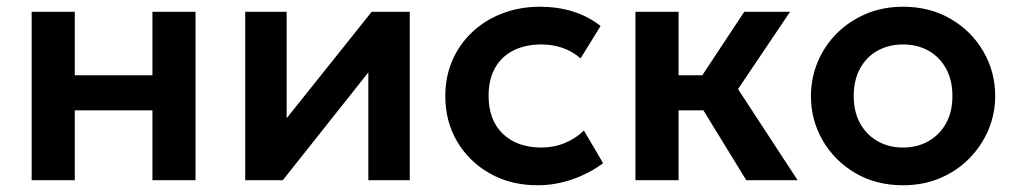

<svg xmlns="http://www.w3.org/2000/svg" viewBox="-20 -535 3006 570"><path d="M74 0V-500H202V-311.5H432.5V-500H560.5V0H432.5V-207.5H202V0Z M708 0V-500H831V-184L1083.5 -500H1196.5V0H1073.5V-320L819.5 0Z M1576 15Q1496.5 15 1434.8 -19.8Q1373 -54.5 1337.5 -114.2Q1302 -174 1302 -250Q1302 -307.5 1323 -355.8Q1344 -404 1382 -439.8Q1420 -475.5 1471.2 -495.2Q1522.5 -515 1583 -515Q1635.5 -515 1680.5 -501Q1725.5 -487 1763 -458L1703.5 -361.5Q1680 -382.5 1650.2 -392.8Q1620.5 -403 1588 -403Q1539 -403 1503.8 -385Q1468.5 -367 1449.5 -333Q1430.5 -299 1430.5 -250.5Q1430.5 -178.5 1472.8 -137.8Q1515 -97 1588 -97Q1624.5 -97 1657 -110.5Q1689.5 -124 1713.5 -147.5L1770.5 -50.5Q1729.5 -20 1679 -2.5Q1628.5 15 1576 15Z M2195.5 0 2033.5 -264 2189.5 -500H2325.5L2171 -270.5L2348 0ZM1866.5 0V-500H1994.5V-311.5H2145.5V-207.5H1994.5V0Z M2661 15Q2581 15 2519.2 -21.2Q2457.5 -57.5 2422.5 -117.8Q2387.5 -178 2387.5 -250Q2387.5 -303 2407.5 -351Q2427.5 -399 2464.2 -435.8Q2501 -472.5 2551 -493.8Q2601 -515 2661 -515Q2740.5 -515 2802.2 -479Q2864 -443 2899.2 -382.5Q2934.5 -322 2934.5 -250Q2934.5 -197 2914.2 -149.2Q2894 -101.5 2857.5 -64.5Q2821 -27.5 2771 -6.2Q2721 15 2661 15ZM2661 -97Q2703 -97 2736.2 -115.8Q2769.5 -134.5 2788.5 -168.8Q2807.5 -203 2807.5 -250Q2807.5 -297 2788.5 -331.5Q2769.5 -366 2736.5 -384.5Q2703.5 -403 2661 -403Q2618.5 -403 2585.2 -384.5Q2552 -366 2533.2 -331.5Q2514.5 -297 2514.5 -250Q2514.5 -203 2533.5 -168.8Q2552.5 -134.5 2585.5 -115.8Q2618.5 -97 2661 -97Z"/></svg>

Font: Geologica Roman Medium
Style: Regular
Weight: 500
Designer: Sindre Bremnes, Frode Helland
Foundry: Monokrom Skriftforlag AS
Version: Version 1.010;gftools[0.9.28]